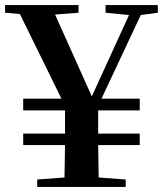

<svg xmlns="http://www.w3.org/2000/svg" viewBox="-25 -733 639 753"><path d="M66 -300H230V-209H66V-164H230L228 -37L121 -29V0H468V-29L362 -37L360 -164H523V-209H360V-300H523V-346H373L527 -674L594 -683V-713H389V-683L481 -674L335 -355L191 -676L283 -683V-713H-5V-683L53 -678L216 -346H66Z"/></svg>

Font: GenRyuMin2 TW B
Style: Regular
Weight: 700
Version: Version 2.100;PS 2.1;hotconv 16.6.51;makeotf.lib2.5.65220 DE